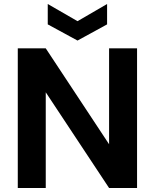

<svg xmlns="http://www.w3.org/2000/svg" viewBox="-20 -941 775 961"><path d="M69 -699V0H209V-479L526 0H666V-699H526V-219L209 -699ZM219 -921V-819L368 -738L516 -819V-921L368 -835Z"/></svg>

Font: Poppins SemiBold
Style: Regular
Weight: 600
Designer: Ninad Kale (Devanagari), Jonny Pinhorn (Latin)
Foundry: Indian Type Foundry
Version: 4.004